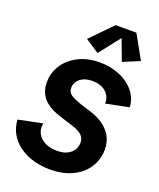

<svg xmlns="http://www.w3.org/2000/svg" viewBox="-174 -1071 982 1188"><g transform="rotate(20 317.0 -476.5)"><path d="M300.8 12.7Q243.2 12.7 191.4 -2Q139.6 -16.6 99.4 -44.9Q59.1 -73.2 34.7 -114.5Q10.3 -155.8 6.8 -209L164.6 -241.2Q157.7 -202.1 174.1 -172.6Q190.4 -143.1 223.9 -127Q257.3 -110.8 302.2 -110.8Q341.8 -110.8 368.4 -124Q395 -137.2 408.7 -159.2Q422.4 -181.2 422.4 -207Q422.4 -238.3 401.1 -257.6Q379.9 -276.9 332.5 -291.5L268.1 -311.5Q239.3 -319.8 209.5 -332.5Q179.7 -345.2 154.5 -365.2Q129.4 -385.3 114 -415.5Q98.6 -445.8 98.6 -489.3Q98.6 -551.8 132.3 -603.3Q166 -654.8 226.3 -685.3Q286.6 -715.8 366.7 -715.8Q418.9 -715.8 466.1 -701.9Q513.2 -688 550 -661.9Q586.9 -635.7 609.1 -599.6Q631.3 -563.5 634.3 -518.1L482.4 -487.3Q484.4 -515.1 470.9 -539.1Q457.5 -563 430.2 -577.6Q402.8 -592.3 362.8 -592.3Q325.7 -592.3 301 -580.1Q276.4 -567.9 264.2 -548.6Q252 -529.3 252 -507.8Q252 -476.6 279.1 -460.2Q306.2 -443.8 356.4 -428.2L412.6 -410.6Q455.1 -397.9 493.2 -373.3Q531.2 -348.6 554.9 -310.3Q578.6 -272 578.6 -216.8Q578.6 -171.4 560.3 -129.9Q542 -88.4 506.6 -56.4Q471.2 -24.4 419.2 -5.9Q367.2 12.7 300.8 12.7ZM331.5 -765.1 240.7 -825.2 377.9 -965.8H514.6L601.1 -810.5L491.7 -765.1L439.5 -903.3Z"/></g></svg>

Font: Schibsted Grotesk
Style: Bold Italic
Weight: 700
Italic angle: -12°
Designer: Bakken & Baeck AS, Henrik Kongsvoll
Foundry: Schibsted ASA
Version: Version 1.100;gftools[0.9.25]